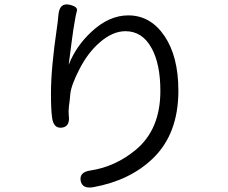

<svg xmlns="http://www.w3.org/2000/svg" viewBox="-20 -808 1040 874"><path d="M405 44Q354 53 347 14Q341 -25 392 -32Q505 -49 598 -126Q710 -219 710 -394Q710 -517 670 -589Q628 -666 551 -666Q492 -666 433 -614Q379 -567 341 -492Q304 -420 300 -380Q298 -353 294 -326Q291 -302 293 -283Q300 -232 262 -227Q223 -222 217 -274Q212 -308 212 -383Q212 -497 239 -681Q243 -706 245 -731L246 -741Q251 -795 294 -787Q336 -778 330 -758Q324 -738 314 -674Q310 -649 307 -624L293 -516Q292 -511 294 -516Q327 -599 396 -663Q476 -738 564 -738Q665 -738 728.5 -644.5Q792 -551 792 -395Q792 -197 674 -85Q570 14 405 44Z"/></svg>

Font: Resource Han Rounded JP
Style: Regular
Weight: 400
Designer: Cyano Hao (round all glyphs); Ryoko NISHIZUKA 西塚涼子 (kana, bopomofo & ideographs); Paul D. Hunt (Latin, Greek & Cyrillic)
Foundry: Cyano Hao
Version: 0.990